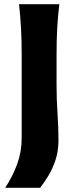

<svg xmlns="http://www.w3.org/2000/svg" viewBox="-20 -733 364 908"><path d="M4.5 155Q39 103 60.8 44.2Q82.5 -14.5 82.5 -79V-318V-474.5Q82.5 -543.5 79.5 -598.8Q76.5 -654 70 -713H260.5Q253.5 -654 250.5 -598.8Q247.5 -543.5 247.5 -474.5V-330Q247.5 -261.5 252 -196.2Q256.5 -131 256.5 -70.5Q256.5 -18.5 242.5 23.8Q228.5 66 208.2 99Q188 132 170 155Z"/></svg>

Font: Commissioner Flair
Style: Bold
Weight: 700
Designer: Kostas Bartsokas
Foundry: Kostas Bartsokas
Version: Version 1.000; ttfautohint (v1.8.3)